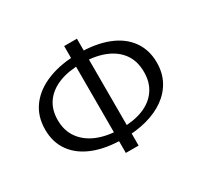

<svg xmlns="http://www.w3.org/2000/svg" viewBox="-141 -857 1110 1055"><g transform="rotate(-30 413.5 -329.0)"><path d="M403 -64Q296 -64 218 -94.5Q140 -125 98 -183Q56 -241 56 -322Q56 -408 102.5 -469Q149 -530 232.5 -562Q316 -594 424 -594Q532 -594 610 -563.5Q688 -533 730 -474.5Q772 -416 772 -336Q772 -271 745 -220.5Q718 -170 669 -135Q620 -100 552.5 -82Q485 -64 403 -64ZM421 -119Q503 -119 561.5 -142.5Q620 -166 652.5 -212.5Q685 -259 685 -325Q685 -396 650.5 -443Q616 -490 554.5 -514Q493 -538 410 -538Q326 -538 266.5 -514Q207 -490 174.5 -444.5Q142 -399 142 -333Q142 -265 177 -217Q212 -169 274.5 -144Q337 -119 421 -119ZM376 10V-668H457V10Z"/></g></svg>

Font: Ysabeau Office Medium
Style: Regular
Weight: 500
Designer: Christian Thalmann (Catharsis Fonts)
Version: Version 2.001;gftools[0.9.30]; featfreeze: tnum,lnum,ss02